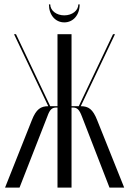

<svg xmlns="http://www.w3.org/2000/svg" viewBox="-20 -855 589 875"><path d="M337 -835C337 -807 309 -785 273 -785C237 -785 209 -807 209 -835H203C203 -787 232 -753 273 -753C314 -753 343 -787 343 -835ZM546 0 423 -307C403 -358 383 -371 348 -371L504 -699H495L339 -371H306V-699H242V-371H209L53 -699H44L200 -371C166 -371 145 -358 125 -307L3 0H69L196 -325C207 -356 217 -365 237 -365H242V0H306V-365H311C332 -365 341 -356 353 -325L479 0Z"/></svg>

Font: Moniqa Display
Style: Regular
Weight: 400
Designer: Rajesh Rajput
Foundry: Rajesh Rajput
Version: Version 1.000